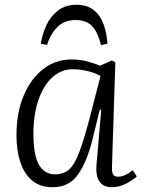

<svg xmlns="http://www.w3.org/2000/svg" viewBox="-20 -770 600 804"><path d="M449 -74Q448 -49 453.5 -39.5Q459 -30 475 -30Q489 -30 505 -37.5Q521 -45 536 -57L553 -31Q535 -15 507 -0.5Q479 14 449 14Q377 14 384 -79L404 -310L398 -311L367 -185Q344 -92 306.5 -39Q269 14 200 14Q147 14 113.5 -15Q80 -44 64.5 -93Q49 -142 49 -203Q49 -299 79.5 -370.5Q110 -442 162 -481.5Q214 -521 279 -521Q314 -521 344.5 -513Q375 -505 399 -495L449 -517L463 -509ZM211 -40Q246 -40 269 -60Q292 -80 312 -133Q332 -186 358 -285L401 -452Q377 -465 346.5 -472.5Q316 -480 284 -480Q237 -480 200 -447Q163 -414 141.5 -353Q120 -292 120 -209Q120 -121 143 -80.5Q166 -40 211 -40ZM300 -750Q345 -750 372.5 -728Q400 -706 413.5 -669Q427 -632 430 -587L403 -581Q390 -634 366.5 -660Q343 -686 296 -686Q248 -686 219 -655.5Q190 -625 177 -582L151 -587Q157 -627 174 -664Q191 -701 222.5 -725.5Q254 -750 300 -750Z"/></svg>

Font: Literata 36pt Light
Style: Italic
Weight: 300
Italic angle: -2°
Designer: Latin by Veronika Burian and Jose Scaglione. Greek by Irene Vlachou. Cyrillic by Vera Evstafieva
Foundry: TypeTogether
Version: Version 3.002